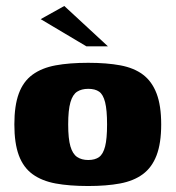

<svg xmlns="http://www.w3.org/2000/svg" viewBox="-20 -615 587 642"><path d="M275 7Q212 7 166 -1.5Q120 -10 89 -32.5Q58 -55 43 -95.5Q28 -136 28 -199Q28 -262 43 -302.5Q58 -343 89 -365.5Q120 -388 166 -396.5Q212 -405 275 -405Q337 -405 382.5 -396.5Q428 -388 458 -365.5Q488 -343 503.5 -302.5Q519 -262 519 -199Q519 -136 503.5 -95.5Q488 -55 457.5 -32.5Q427 -10 381.5 -1.5Q336 7 275 7ZM275 -80Q298 -80 311.5 -90Q325 -100 331.5 -125.5Q338 -151 338 -199Q338 -247 331.5 -273Q325 -299 311.5 -308.5Q298 -318 275 -318Q253 -318 238 -308.5Q223 -299 215.5 -273Q208 -247 208 -199Q208 -151 215.5 -125.5Q223 -100 238 -90Q253 -80 275 -80ZM269 -460 116 -551 195 -595 341 -460Z"/></svg>

Font: Genos Thin ExtraBold
Style: Regular
Weight: 800
Version: Version 1.010